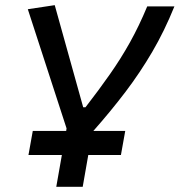

<svg xmlns="http://www.w3.org/2000/svg" viewBox="-20 -718 690 738"><path d="M89.4 -122.1 106 -214.8H234.4L235.8 -224.6L86.9 -682.6L190.4 -698.2L299.8 -305.7H308.6Q360.4 -372.6 402.3 -432.4Q444.3 -492.2 479.5 -555.2Q514.6 -618.2 545.9 -693.4H650.4Q612.3 -599.1 565.4 -519Q518.6 -439 462.2 -364.7Q405.8 -290.5 338.9 -214.8H461.4L444.8 -122.1H319.3L297.9 0H196.3L217.8 -122.1Z"/></svg>

Font: Cascadia Code NF
Style: Italic
Weight: 400
Italic angle: -10°
Monospace: yes
Designer: Aaron Bell
Foundry: Saja Typeworks
Version: Version 2404.023; ttfautohint (v1.8.4)